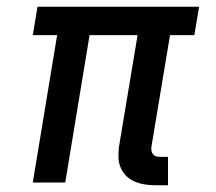

<svg xmlns="http://www.w3.org/2000/svg" viewBox="-20 -540 640 568"><path d="M477 8H439Q423 8 407.5 5.5Q392 3 378 -3Q364 -9 353.5 -19.5Q343 -30 337 -44Q331 -58 330.5 -74Q330 -90 332 -106L387 -436H245L173 0H77L149 -436H77L91 -520H569L555 -436H483L428 -106Q427 -100 428 -94Q429 -88 433 -83.5Q437 -79 442 -77.5Q447 -76 453 -76H477Z"/></svg>

Font: Iosevka Medium Extended
Style: Italic
Weight: 500
Width: 7
Italic angle: -9°
Monospace: yes
Designer: Belleve Invis
Foundry: Belleve Invis
Version: Version 32.5.0; ttfautohint (v1.8.4)